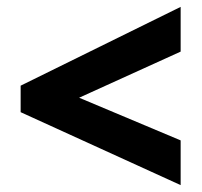

<svg xmlns="http://www.w3.org/2000/svg" viewBox="-20 -640 587 558"><path d="M505 -102 40 -314V-391L505 -620V-490L210 -356L505 -232Z"/></svg>

Font: Noto Sans Hebrew SemiCondensed ExtraBold
Style: Regular
Weight: 800
Width: 4
Designer: Monotype Design Team
Foundry: Monotype Imaging Inc.
Version: Version 2.004; ttfautohint (v1.8.4.7-5d5b)